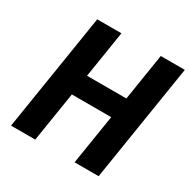

<svg xmlns="http://www.w3.org/2000/svg" viewBox="-160 -861 999 1010"><g transform="rotate(30 340.0 -355.5)"><path d="M35 0H182L230 -302H469L421 0H567L680 -711H534L489 -427H250L295 -711H148Z"/></g></svg>

Font: Asimov Pro
Style: BdObl
Weight: 700
Designer: Google
Version: Version 2.000980; 2014